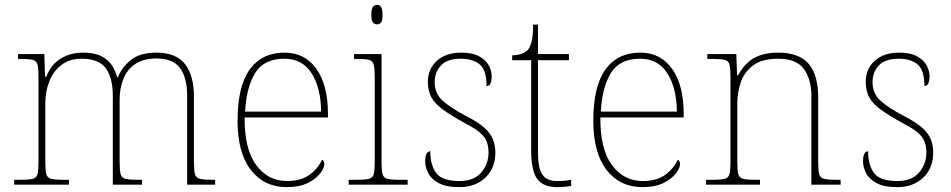

<svg xmlns="http://www.w3.org/2000/svg" viewBox="-20 -758 3902 788"><path d="M38 0V-20H61Q98 -20 114 -24Q130 -28 134 -43.5Q138 -59 138 -94V-442Q138 -477 134 -492.5Q130 -508 115.5 -512Q101 -516 71 -516H54V-536H162L165 -443H170Q189 -493 229 -517.5Q269 -542 321 -542Q367 -542 395 -528Q423 -514 438.5 -491Q454 -468 461 -441H464Q480 -482 517.5 -512Q555 -542 622 -542Q702 -542 739 -495.5Q776 -449 776 -361V-94Q776 -59 780 -43.5Q784 -28 800.5 -24Q817 -20 853 -20H863V0H748V-365Q748 -439 719 -478.5Q690 -518 622 -518Q569 -518 535.5 -495.5Q502 -473 486.5 -434.5Q471 -396 471 -349V-94Q471 -59 475 -43.5Q479 -28 495 -24Q511 -20 548 -20H563V0H443V-365Q443 -438 414.5 -477.5Q386 -517 315 -517Q265 -517 232 -491.5Q199 -466 182.5 -424.5Q166 -383 166 -334V-94Q166 -59 170 -43.5Q174 -28 190.5 -24Q207 -20 243 -20H263V0Z M1157 10Q1064 10 1009.5 -60.5Q955 -131 955 -262Q955 -404 1005 -473Q1055 -542 1148 -542Q1231 -542 1278.5 -475.5Q1326 -409 1326 -290V-276H984Q983 -146 1031.5 -80.5Q1080 -15 1158 -15Q1215 -15 1250 -40.5Q1285 -66 1302 -103Q1311 -97 1311 -85Q1311 -68 1293.5 -45.5Q1276 -23 1242 -6.5Q1208 10 1157 10ZM1298 -300Q1297 -397 1259 -457Q1221 -517 1147 -517Q1063 -517 1027 -458Q991 -399 986 -300Z M1527 -658Q1517 -658 1510.5 -666Q1504 -674 1504 -698Q1504 -721 1510.5 -729.5Q1517 -738 1527 -738Q1538 -738 1544 -729.5Q1550 -721 1550 -698Q1550 -674 1544 -666Q1538 -658 1527 -658ZM1411 0V-20H1441Q1478 -20 1494 -24Q1510 -28 1514 -43.5Q1518 -59 1518 -94V-438Q1518 -475 1514 -491.5Q1510 -508 1495.5 -512Q1481 -516 1451 -516H1433V-536H1546V-94Q1546 -59 1550 -43.5Q1554 -28 1570.5 -24Q1587 -20 1623 -20H1653V0Z M1866 10Q1810 10 1779.5 -7Q1749 -24 1737 -48.5Q1725 -73 1725 -95Q1725 -137 1746 -137Q1746 -80 1770.5 -47.5Q1795 -15 1866 -15Q1925 -15 1955 -50Q1985 -85 1985 -132Q1985 -156 1978 -175.5Q1971 -195 1950.5 -213Q1930 -231 1889 -252Q1831 -284 1797.5 -308.5Q1764 -333 1750 -359.5Q1736 -386 1736 -422Q1736 -475 1773 -508.5Q1810 -542 1874 -542Q1919 -542 1946.5 -527Q1974 -512 1986 -489.5Q1998 -467 1998 -445Q1998 -405 1977 -405Q1977 -470 1949 -493.5Q1921 -517 1871 -517Q1816 -517 1790 -489.5Q1764 -462 1764 -421Q1764 -374 1797 -344.5Q1830 -315 1891 -283Q1942 -257 1968 -233.5Q1994 -210 2003.5 -185.5Q2013 -161 2013 -131Q2013 -68 1972 -29Q1931 10 1866 10Z M2267 10Q2209 10 2184.5 -24Q2160 -58 2160 -141V-511H2082V-531Q2103 -531 2118.5 -536.5Q2134 -542 2144 -551Q2154 -560 2161 -584Q2168 -608 2168 -657H2188V-536H2315V-511H2188V-132Q2188 -68 2206 -41.5Q2224 -15 2266 -15Q2283 -15 2295.5 -16Q2308 -17 2324 -20V5Q2308 8 2294.5 9Q2281 10 2267 10Z M2617 10Q2524 10 2469.5 -60.5Q2415 -131 2415 -262Q2415 -404 2465 -473Q2515 -542 2608 -542Q2691 -542 2738.5 -475.5Q2786 -409 2786 -290V-276H2444Q2443 -146 2491.5 -80.5Q2540 -15 2618 -15Q2675 -15 2710 -40.5Q2745 -66 2762 -103Q2771 -97 2771 -85Q2771 -68 2753.5 -45.5Q2736 -23 2702 -6.5Q2668 10 2617 10ZM2758 -300Q2757 -397 2719 -457Q2681 -517 2607 -517Q2523 -517 2487 -458Q2451 -399 2446 -300Z M2878 0V-20H2901Q2938 -20 2954 -24Q2970 -28 2974 -43.5Q2978 -59 2978 -94V-442Q2978 -477 2974 -492.5Q2970 -508 2955.5 -512Q2941 -516 2911 -516H2883V-536H3002L3005 -449H3009Q3039 -502 3078.5 -522Q3118 -542 3173 -542Q3259 -542 3298.5 -496.5Q3338 -451 3338 -357V-94Q3338 -59 3342 -43.5Q3346 -28 3362.5 -24Q3379 -20 3415 -20H3430V0H3310V-365Q3310 -432 3279.5 -474.5Q3249 -517 3173 -517Q3108 -517 3071.5 -490Q3035 -463 3020.5 -421Q3006 -379 3006 -334V-94Q3006 -59 3010 -43.5Q3014 -28 3030.5 -24Q3047 -20 3083 -20H3099V0Z M3663 10Q3607 10 3576.5 -7Q3546 -24 3534 -48.5Q3522 -73 3522 -95Q3522 -137 3543 -137Q3543 -80 3567.5 -47.5Q3592 -15 3663 -15Q3722 -15 3752 -50Q3782 -85 3782 -132Q3782 -156 3775 -175.5Q3768 -195 3747.5 -213Q3727 -231 3686 -252Q3628 -284 3594.5 -308.5Q3561 -333 3547 -359.5Q3533 -386 3533 -422Q3533 -475 3570 -508.5Q3607 -542 3671 -542Q3716 -542 3743.5 -527Q3771 -512 3783 -489.5Q3795 -467 3795 -445Q3795 -405 3774 -405Q3774 -470 3746 -493.5Q3718 -517 3668 -517Q3613 -517 3587 -489.5Q3561 -462 3561 -421Q3561 -374 3594 -344.5Q3627 -315 3688 -283Q3739 -257 3765 -233.5Q3791 -210 3800.5 -185.5Q3810 -161 3810 -131Q3810 -68 3769 -29Q3728 10 3663 10Z"/></svg>

Font: Noto Serif Tamil Thin
Style: Regular
Weight: 100
Designer: Indian Type Foundry, Tom Grace, and the Monotype Design Team
Foundry: Monotype Imaging Inc.
Version: Version 2.004; ttfautohint (v1.8.4.7-5d5b)